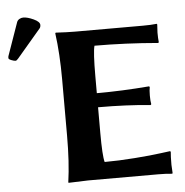

<svg xmlns="http://www.w3.org/2000/svg" viewBox="-91 -776 800 829"><g transform="rotate(-5 309.0 -361.0)"><path d="M40 -725.1C34.2 -725.1 28.6 -723.6 23.2 -720.5C17.8 -717.4 14.2 -713.2 12.2 -708L-38.1 -564.9C-38.7 -563 -39.1 -560.1 -39.1 -556.2C-39.1 -552.9 -35.2 -549.7 -27.3 -546.6C-19.5 -543.5 -13.3 -542 -8.8 -542C-6.2 -542 -2.6 -544.6 2 -549.8L106 -671.9C109.2 -675.5 110.8 -680.5 110.8 -687C110.8 -696.1 102.1 -704.8 84.5 -712.9C66.9 -721 52.1 -725.1 40 -725.1ZM328.1 -200.2V-311C410.8 -311 486.5 -307.6 555.2 -300.8L558.1 -304.2C556.2 -313 555.2 -325.5 555.2 -341.8C555.2 -357.7 556.2 -370.1 558.1 -378.9L555.2 -381.8C476.4 -375.3 400.7 -372.1 328.1 -372.1V-444.8C328.1 -514.8 330.7 -558.9 335.9 -577.1C424.8 -577.1 516.8 -573.1 611.8 -564.9L613.8 -568.8C612.5 -579.3 611.8 -592.9 611.8 -609.9C611.8 -614.4 612.5 -626.1 613.8 -645L611.8 -647.9C595.9 -646 575.8 -645 551.8 -645H257.8C235 -645 207 -646 173.8 -647.9L171.9 -645C180 -585.4 184.1 -518.7 184.1 -444.8V-200.2C184.1 -123 180 -56.3 171.9 0L172.9 2.9L257.8 0H562C585.8 0 605.8 1 622.1 2.9L624 0C622.7 -18.9 622.1 -30.9 622.1 -36.1C622.1 -62.2 622.7 -80.4 624 -90.8L622.1 -95.2L580.1 -89.8C552.4 -85.9 514.7 -82.2 467 -78.6C419.4 -75 375.7 -73.2 335.9 -73.2C330.7 -91.5 328.1 -133.8 328.1 -200.2Z"/></g></svg>

Font: Linux Biolinum G
Style: Bold
Weight: 700
Designer: Philipp H. Poll
Foundry: Philipp H. Poll
Version: Version 1.1.0